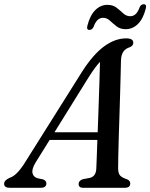

<svg xmlns="http://www.w3.org/2000/svg" viewBox="-54 -891 714 911"><path d="M114.5 -119.5Q96 -88.5 100.2 -69.5Q104.5 -50.5 125.5 -45L150 -40Q166 -34 166 -21Q166 0 139.5 0H-8Q-34.5 0 -34.5 -19.5Q-34 -35.5 -8 -47.5Q26.5 -57.5 67 -124L335.5 -551Q388 -633 440 -671Q492 -709 545 -709Q578.5 -709 578.5 -688Q578.5 -674 562 -667Q543 -661.5 532 -646.8Q521 -632 520 -603.5Q519.5 -580.5 518.5 -539.8Q517.5 -499 516 -448Q514.5 -397 512.8 -343Q511 -289 509.5 -239Q508 -189 507.2 -150.5Q506.5 -112 506.5 -92.5Q506.5 -70 515 -59.2Q523.5 -48.5 550.5 -39.5Q564 -33 564 -20.5Q564 0 538.5 0H339.5Q319 0 319 -18.5Q319 -33 338 -40.5L374.5 -47.5Q402 -55.5 403 -93Q404 -113 405.2 -148Q406.5 -183 408 -227H181.5ZM368.5 -527.5 204.5 -263.5H409.5Q411.5 -321.5 413.8 -383.8Q416 -446 417.8 -502.2Q419.5 -558.5 420.5 -597.5Q410 -586.5 397.2 -569.5Q384.5 -552.5 368.5 -527.5ZM542.5 -752.5Q516.5 -752.5 499.2 -766Q482 -779.5 467.5 -793Q453 -806.5 435 -806.5Q405 -806.5 390 -763.5Q383 -749 370.5 -749Q355 -749 361 -770.5Q373.5 -819 398.5 -843.5Q423.5 -868 455.5 -868Q482 -868 499.2 -854.5Q516.5 -841 531 -827.5Q545.5 -814 564 -814Q594 -814 608.5 -856.5Q615 -871 628 -871Q643.5 -871 637.5 -849.5Q625 -801 600 -776.8Q575 -752.5 542.5 -752.5Z"/></svg>

Font: Fraunces 72pt S050
Style: Italic
Weight: 400
Italic angle: -16°
Version: Version 1.000; ttfautohint (v1.8.3)